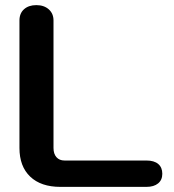

<svg xmlns="http://www.w3.org/2000/svg" viewBox="-20 -730 680 750"><path d="M56 -152V-650Q56 -678 74 -694Q92 -710 122 -710Q152 -710 170.5 -693.5Q189 -677 189 -650V-152Q189 -129 200.5 -116Q212 -103 232 -103H552Q582 -103 598 -89.5Q614 -76 614 -51Q614 -27 597.5 -13.5Q581 0 552 0H216Q140 0 98 -40Q56 -80 56 -152Z"/></svg>

Font: Kodchasan
Style: Bold
Weight: 700
Designer: Katatrad Aksorn Co.,Ltd.
Foundry: Cadson Demak Co.,Ltd.
Version: Version 1.000; ttfautohint (v1.6)